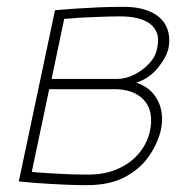

<svg xmlns="http://www.w3.org/2000/svg" viewBox="-20 -531 516 562"><path d="M379 -289Q416 -301 441 -331Q466 -361 473 -389Q478 -414 473 -436Q468 -458 452.5 -474.5Q437 -491 409.5 -501Q382 -511 342 -511Q304 -511 268.5 -509.5Q233 -508 204 -506Q175 -504 158 -502.5Q141 -501 141 -501L35 0Q37 0 50 1.5Q63 3 83.5 4.5Q104 6 129.5 7.5Q155 9 182 10Q209 11 234 11Q301 11 346 -13Q391 -37 416.5 -74.5Q442 -112 451 -151Q461 -200 441.5 -237.5Q422 -275 379 -289ZM335 -483Q358 -483 379 -478.5Q400 -474 416 -463.5Q432 -453 439 -435Q446 -417 440 -390Q436 -366 417 -345.5Q398 -325 373 -312.5Q348 -300 323 -300H131L168 -476Q176 -476 192 -477.5Q208 -479 230.5 -480Q253 -481 279.5 -482Q306 -483 335 -483ZM239 -20Q209 -20 181.5 -21Q154 -22 132 -23.5Q110 -25 94.5 -26Q79 -27 73 -28L124 -270H314Q343 -270 365 -262Q387 -254 401.5 -238Q416 -222 420.5 -199.5Q425 -177 419 -148Q411 -111 386.5 -82Q362 -53 324.5 -36.5Q287 -20 239 -20Z"/></svg>

Font: Advent Pro ExtraLight
Style: Italic
Weight: 250
Italic angle: -12°
Version: Version 3.000